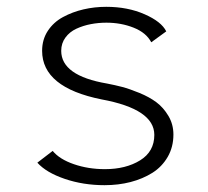

<svg xmlns="http://www.w3.org/2000/svg" viewBox="-20 -532 610 563"><path d="M286.5 11Q224 11 169.8 -7.5Q115.5 -26 89.5 -55L134.5 -89.5Q154.5 -65 196.8 -50.5Q239 -36 287.5 -36Q349 -36 390.8 -61.8Q432.5 -87.5 432.5 -136.5Q432.5 -212 278 -240.5Q103.5 -275.5 103.5 -383Q103.5 -416 120.2 -441.5Q137 -467 164.8 -482Q192.5 -497 224.8 -504.5Q257 -512 291.5 -512Q354.5 -512 404 -490.2Q453.5 -468.5 467.5 -440L423.5 -408Q409 -436 372 -450.8Q335 -465.5 292 -465.5Q268.5 -465.5 246.2 -461.2Q224 -457 204 -447.8Q184 -438.5 171.8 -421.8Q159.5 -405 159.5 -383Q159.5 -310 294 -287Q317.5 -282.5 338.5 -277Q359.5 -271.5 388.8 -259.5Q418 -247.5 438.5 -232.2Q459 -217 473.8 -192.2Q488.5 -167.5 488.5 -137.5Q488.5 -101 471.8 -72Q455 -43 426.8 -25.2Q398.5 -7.5 362.8 1.8Q327 11 286.5 11Z"/></svg>

Font: League Mono Narrow UltraLight
Style: Regular
Weight: 200
Width: 3
Designer: Tyler Finck
Foundry: The League of Moveable Type / Tyler Finck
Version: Version 2.210